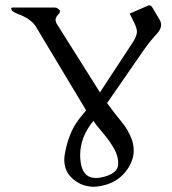

<svg xmlns="http://www.w3.org/2000/svg" viewBox="-20 -695 651 725"><path d="M384.3 -305.7Q416.5 -261.7 439.7 -234.1Q462.9 -206.5 476.6 -171.4Q484.9 -148.4 484.9 -127Q484.9 -94.7 466.8 -64.5Q436 -14.2 381.8 2Q353.5 10.3 332 10.3Q305.7 9.3 284.7 0Q222.7 -30.8 222.7 -90.8Q222.7 -102.5 225.1 -114.7Q238.8 -192.9 276.4 -242.7Q280.8 -248.5 288.1 -257.6Q295.4 -266.6 305.2 -278.3L113.8 -597.2Q102.1 -614.7 77.1 -628.9Q64 -636.2 51.8 -640.6Q39.6 -645 32.2 -649.9Q26.4 -652.8 24.4 -656.7Q22.5 -659.2 22.5 -662.1V-663.6Q22.9 -666.5 27.3 -666.5H188Q191.9 -666.5 197.3 -663.6Q202.1 -660.2 205.1 -656.7Q206.5 -654.3 206.5 -651.9Q206.5 -648.4 203.6 -644.5Q190.4 -629.9 189.9 -623V-620.6Q189.9 -610.4 197.8 -599.6L357.4 -346.2L480.5 -533.7Q494.1 -554.2 496.6 -569.8Q497.1 -571.8 497.1 -574.7Q497.1 -588.9 485.8 -611.3L469.7 -643.6L537.1 -672.9Q540 -674.8 543.5 -674.8Q549.8 -674.8 555.2 -667L583.5 -619.1Q588.4 -610.4 588.4 -601.1Q588.4 -585 572.8 -567.9Q547.4 -541.5 519 -500.5ZM333 -238.8Q282.7 -178.2 282.7 -109.4Q282.7 -97.7 284.2 -85.9Q291.5 -22.9 342.3 -22.9Q356.9 -22.9 376 -28.3Q422.4 -42 425.8 -70.3Q426.3 -75.2 426.3 -80.1Q426.3 -104 412.6 -130.4Q395.5 -161.6 369.9 -191.4Q344.2 -221.2 333 -238.8Z"/></svg>

Font: Caudex
Style: Regular
Weight: 400
Version: Version 1.04